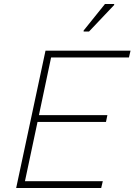

<svg xmlns="http://www.w3.org/2000/svg" viewBox="-20 -942 674 962"><path d="M61 0 208 -688H634L626 -654H236L175 -365H518L511 -331H168L105 -34H495L487 0ZM399 -784V-789L506 -922H552V-917L426 -784Z"/></svg>

Font: Saira Thin Thin
Style: Italic
Weight: 250
Italic angle: -12°
Version: Version 1.101